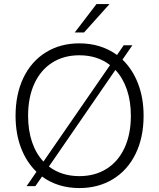

<svg xmlns="http://www.w3.org/2000/svg" viewBox="-20 -921 788 950"><path d="M188 -47.5 155 0H111.5L160.5 -71Q111 -118.5 84 -189.2Q57 -260 57 -348Q57 -455.5 96.2 -536.8Q135.5 -618 207.2 -662.2Q279 -706.5 372.5 -706.5Q479.5 -706.5 559 -649L592 -697H635L586 -626Q636 -578 663.2 -507Q690.5 -436 690.5 -348Q690.5 -241 651 -160Q611.5 -79 539.2 -34.8Q467 9.5 372.5 9.5Q319 9.5 272.5 -5Q226 -19.5 188 -47.5ZM195 -121.5 524.5 -599Q462 -647.5 372.5 -647.5Q295.5 -647.5 238.2 -611Q181 -574.5 150 -507Q119 -439.5 119 -348Q119 -276 138.5 -218.5Q158 -161 195 -121.5ZM372.5 -49.5Q450 -49.5 507.8 -86Q565.5 -122.5 596.5 -190Q627.5 -257.5 627.5 -348Q627.5 -420 607.8 -477.8Q588 -535.5 551 -575L222 -97Q285 -49.5 372.5 -49.5ZM457.5 -901H522L396 -760.5H350Z"/></svg>

Font: HK Grotesk Light
Style: Regular
Weight: 300
Designer: Alfredo Marco Pradil
Foundry: Hanken Design Co.
Version: Version 3.001